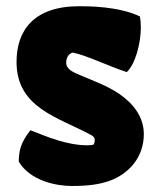

<svg xmlns="http://www.w3.org/2000/svg" viewBox="-20 -599 512 629"><path d="M41.5 -69.3C80.6 -4.9 167 10.3 215.3 10.3C267.6 10.3 306.2 5.4 340.8 -7.3C401.4 -29.8 451.2 -83 451.2 -159.7C451.2 -215.3 417.5 -259.3 370.6 -291.5C330.6 -318.8 280.3 -336.4 240.7 -353.5C221.7 -361.8 196.8 -371.1 196.8 -394C196.8 -410.2 205.1 -423.3 218.3 -426.8C264.6 -417.5 335 -382.3 395.5 -362.8C424.3 -391.1 441.4 -458 441.4 -509.8C441.4 -522.9 440.4 -535.2 438 -545.4C367.2 -578.6 270 -578.6 239.7 -578.6C88.9 -578.6 34.2 -497.6 34.2 -396C34.2 -244.6 171.9 -214.8 279.3 -156.2C288.1 -151.4 290.5 -145.5 290.5 -140.1C290.5 -134.3 288.6 -127.9 286.6 -125.5C283.2 -124 275.4 -123 267.1 -123C201.2 -123 138.7 -148.9 79.6 -172.4C47.4 -131.3 42 -105.5 41.5 -69.3Z"/></svg>

Font: Kavoon
Style: Regular
Weight: 400
Designer: Viktoriya Grabowska
Foundry: Viktoriya Grabowska
Version: Version 1.002